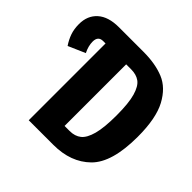

<svg xmlns="http://www.w3.org/2000/svg" viewBox="-174 -860 1027 1027"><g transform="rotate(45 340.0 -346.5)"><path d="M652 -350Q652 -155 573.5 -77.5Q495 0 363 0H177V-581H159Q121 -581 121 -539Q121 -506 139 -470L43 -428Q24 -456 13.5 -486Q3 -516 3 -554Q3 -618 45 -655.5Q87 -693 166 -693H352Q442 -693 506.5 -666.5Q571 -640 611.5 -564.5Q652 -489 652 -350ZM491 -350Q491 -443 476.5 -493Q462 -543 436.5 -561.5Q411 -580 372 -580H334V-114H372Q412 -114 437.5 -134.5Q463 -155 477 -206.5Q491 -258 491 -350Z"/></g></svg>

Font: Fira Sans Extra Condensed
Style: Bold
Weight: 700
Width: 1
Designer: Carrois Corporate & Edenspiekermann AG
Foundry: Carrois Corporate GbR & Edenspiekermann AG
Version: Version 4.203